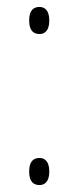

<svg xmlns="http://www.w3.org/2000/svg" viewBox="-20 -528 226 553"><path d="M94 -430C108 -430 122 -439 122 -469C122 -499 108 -508 94 -508C77 -508 64 -499 64 -469C64 -439 77 -430 94 -430ZM94 5C108 5 122 -4 122 -34C122 -64 108 -73 94 -73C77 -73 64 -64 64 -34C64 -4 77 5 94 5Z"/></svg>

Font: Noto Serif ExtraCondensed Thin
Style: Regular
Weight: 100
Width: 2
Designer: Monotype Design Team
Foundry: Monotype Imaging Inc.
Version: Version 2.013